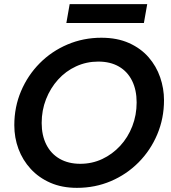

<svg xmlns="http://www.w3.org/2000/svg" viewBox="-20 -894 824 926"><path d="M351 12Q279 12 223 -12.5Q167 -37 128 -79.5Q89 -122 69 -176Q49 -230 49 -290Q49 -378 81.5 -454.5Q114 -531 171.5 -589Q229 -647 305.5 -679.5Q382 -712 469 -712Q545 -712 602 -686.5Q659 -661 696.5 -618Q734 -575 752.5 -521Q771 -467 771 -411Q771 -323 738.5 -246Q706 -169 648.5 -111Q591 -53 515 -20.5Q439 12 351 12ZM367 -104Q424 -104 473 -127Q522 -150 559.5 -190.5Q597 -231 618 -285Q639 -339 639 -400Q639 -460 617 -504.5Q595 -549 553.5 -573Q512 -597 454 -597Q397 -597 347 -574Q297 -551 260 -510Q223 -469 202 -415.5Q181 -362 181 -301Q181 -241 203.5 -196.5Q226 -152 268 -128Q310 -104 367 -104ZM300 -783 316 -874H690L674 -783Z"/></svg>

Font: Rethink Sans
Style: Bold Italic
Weight: 700
Italic angle: -10°
Designer: The Rethink Sans project authors (Hans Thiessen). DM Sans designed by Colophon Foundry.
Foundry: Rethink Communications LLC
Version: Version 1.001